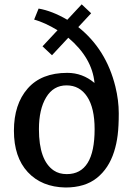

<svg xmlns="http://www.w3.org/2000/svg" viewBox="-20 -832 595 862"><path d="M153.3 -793.5Q213.9 -783.2 282.2 -743.2L346.7 -812.5L389.2 -772.5L331.5 -710.4Q457 -610.4 498 -443.4Q513.2 -381.3 513.2 -323.2Q513.2 -265.1 508.3 -225.6Q503.4 -186 492.2 -150.9Q468.3 -75.7 414.8 -33Q361.3 9.8 273.9 9.8Q167 7.8 104.7 -59.3Q42.5 -126.5 42.5 -245.1Q42.5 -363.8 104 -434.3Q165.5 -504.9 282.2 -504.9Q350.6 -504.9 404.3 -459.5Q394 -571.8 286.6 -662.6L213.4 -584L170.9 -624L238.3 -696.3Q180.7 -731 133.3 -744.1ZM279.8 -50.3Q404.8 -50.3 404.8 -252Q404.8 -347.2 371.3 -397.9Q337.9 -448.7 278.8 -448.7Q219.7 -448.7 187.3 -395Q154.8 -341.3 154.8 -252Q154.8 -111.3 221.7 -66.4Q245.6 -50.3 279.8 -50.3Z"/></svg>

Font: Arbutus Slab
Style: Regular
Weight: 400
Designer: Karolina Lach
Foundry: Karolina Lach
Version: Version 1.001; ttfautohint (v0.92) -l 10 -r 16 -G 200 -x 7 -